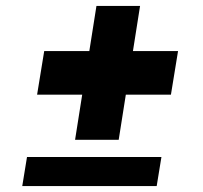

<svg xmlns="http://www.w3.org/2000/svg" viewBox="-20 -627 685 647"><path d="M452 -607 428 -455H580L556 -308H404L380 -156H233L257 -308H105L129 -455H281L305 -607ZM508 0H55L71 -98H524Z"/></svg>

Font: Be Vietnam Black
Style: Italic
Weight: 900
Italic angle: -9°
Designer: Lam Bao; Tony Le; Vietanh Nguyen
Foundry: Yellow Type Foundry
Version: Version 5.000